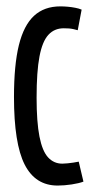

<svg xmlns="http://www.w3.org/2000/svg" viewBox="-20 -566 291 596"><path d="M23.4 -265Q23.4 -364.1 38.6 -425.9Q53.9 -487.7 85.7 -517Q117.5 -546.2 167.2 -546.2Q178.8 -546.2 190.7 -545.1Q202.7 -544 213.9 -541.8Q225.1 -539.7 233.4 -536.1L221.3 -472.2Q214.3 -474.2 207.5 -475.7Q200.7 -477.2 193.6 -477.7Q186.4 -478.2 177.8 -478.2Q148.9 -478.2 130.3 -458Q111.6 -437.9 102.6 -391Q93.6 -344 93.6 -262.7Q93.6 -187.2 102.5 -142Q111.4 -96.8 129.3 -77.4Q147.3 -58 173.2 -58Q180.8 -58 189.8 -59Q198.8 -60 208 -61.3Q217.2 -62.6 224.4 -64.2L239 -2.2Q225.9 2.9 202.6 6.5Q179.4 10 158.9 10Q89.7 10 56.5 -55.3Q23.4 -120.6 23.4 -265Z"/></svg>

Font: Georama ExtraCondensed Thin
Style: Regular
Weight: 100
Width: 2
Designer: Jean-Baptiste Levee
Foundry: Production Type
Version: Version 1.001